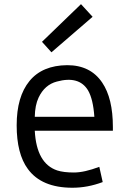

<svg xmlns="http://www.w3.org/2000/svg" viewBox="-20 -881 624 911"><path d="M467.3 -17.1Q395.5 9.8 323.7 9.8Q177.2 9.8 112.3 -79.1Q59.1 -150.9 59.1 -286.6Q59.1 -422.4 119.9 -496.6Q180.7 -570.8 298.8 -571.8Q409.2 -571.8 464.8 -489.3Q515.6 -414.6 515.6 -278.3V-260.7H145Q153.3 -105 251.5 -72.3Q281.7 -62.5 330.8 -62.5Q379.9 -62.5 451.2 -89.4ZM427.7 -326.7Q421.9 -411.1 397.5 -452.6Q355 -522.5 250 -494.1Q191.9 -479 163.1 -418Q146 -381.8 145 -326.7ZM179.2 -682.6 364.3 -861.3 419.4 -801.3 224.1 -632.8Z"/></svg>

Font: Duru Sans
Style: Regular
Weight: 400
Designer: Onur Yazõcõgil
Foundry: Onur Yazõcõgil
Version: Version 1.001